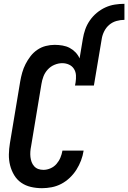

<svg xmlns="http://www.w3.org/2000/svg" viewBox="-20 -978 672 1006"><path d="M414 -774Q418 -799 426.5 -823.5Q435 -848 450.5 -870.5Q466 -893 487 -910.5Q508 -928 532 -939Q556 -950 581.5 -954Q607 -958 632 -958V-874Q611 -874 590 -868Q569 -862 552.5 -848Q536 -834 526 -814Q516 -794 513 -774ZM200 8Q170 8 142 1.5Q114 -5 91.5 -20.5Q69 -36 54.5 -60Q40 -84 33 -111.5Q26 -139 26.5 -168.5Q27 -198 32 -228L86 -552Q90 -575 96.5 -598Q103 -621 114 -642.5Q125 -664 140 -683.5Q155 -703 175.5 -717Q196 -731 219.5 -737Q243 -743 266 -743Q287 -743 307.5 -739.5Q328 -736 345 -727Q362 -718 375.5 -704Q389 -690 397 -672L414 -774H513L472 -530H373L376 -546Q379 -565 378 -583.5Q377 -602 367.5 -617Q358 -632 341.5 -639.5Q325 -647 306 -647Q286 -647 265.5 -638.5Q245 -630 230 -613.5Q215 -597 207.5 -577Q200 -557 197 -537L143 -212Q140 -198 139 -183.5Q138 -169 139.5 -155.5Q141 -142 145.5 -129.5Q150 -117 159 -107Q168 -97 180.5 -92.5Q193 -88 208 -88Q226 -88 244.5 -96Q263 -104 276 -119Q289 -134 296.5 -152Q304 -170 307 -188V-189H418V-188Q414 -162 404.5 -137Q395 -112 380.5 -89Q366 -66 345.5 -46.5Q325 -27 301 -14.5Q277 -2 251 3Q225 8 200 8Z"/></svg>

Font: Iosevka Oblique
Style: Bold
Weight: 700
Italic angle: -9°
Monospace: yes
Designer: Belleve Invis
Foundry: Belleve Invis
Version: Version 32.5.0; ttfautohint (v1.8.4)